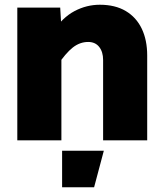

<svg xmlns="http://www.w3.org/2000/svg" viewBox="-20 -592 690 810"><path d="M415 0V-339Q415 -373 398.5 -394Q382 -415 352 -415Q317 -415 287 -391.5Q257 -368 220 -313L202 -456Q243 -518 294 -545Q345 -572 401 -572Q466 -572 510.5 -545.5Q555 -519 578 -471Q601 -423 601 -358V0ZM53 0V-560H234L239 -474V0ZM242 198V44H418L377 198Z"/></svg>

Font: Azeret Mono ExtraBold
Style: Regular
Weight: 800
Designer: Martin Vácha
Foundry: Displaay
Version: Version 1.002